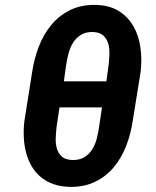

<svg xmlns="http://www.w3.org/2000/svg" viewBox="-20 -741 627 772"><path d="M513.7 -254.9Q505.9 -202.1 487.1 -153.8Q468.3 -105.5 437.3 -68.4Q406.2 -31.2 361.8 -9.8Q317.4 11.7 258.8 10.3Q221.7 9.3 192.6 -1.5Q163.6 -12.2 142.1 -30.8Q120.6 -49.3 106.4 -74.2Q92.3 -99.1 84.7 -128.2Q77.1 -157.2 75.7 -189.5Q74.2 -221.7 78.1 -254.4L109.4 -452.1Q117.2 -504.4 136 -553.5Q154.8 -602.5 186 -640.4Q217.3 -678.2 262 -700.4Q306.6 -722.7 365.7 -721.2Q421.9 -719.7 459 -695.8Q496.1 -671.9 517.3 -634Q538.6 -596.2 544.9 -548.6Q551.3 -501 545.4 -452.1ZM390.1 -309.1H219.2L207.5 -231Q205.1 -210 204.1 -187Q203.1 -164.1 208.5 -144.5Q213.9 -125 227.8 -112.1Q241.7 -99.1 269 -97.7Q298.3 -96.7 317.9 -108.2Q337.4 -119.6 349.9 -138.9Q362.3 -158.2 368.7 -182.4Q375 -206.5 378.4 -231ZM236.8 -414.1H407.7L416.5 -477.1Q418.9 -497.6 419.9 -521Q420.9 -544.4 415.5 -564.2Q410.2 -584 396.2 -597.4Q382.3 -610.8 355 -612.3Q325.7 -613.3 306.2 -601.3Q286.6 -589.4 274.2 -569.8Q261.7 -550.3 255.4 -525.6Q249 -501 245.6 -477.1Z"/></svg>

Font: Roboto Mono
Style: Bold Italic
Weight: 700
Designer: Google
Version: Version 2.000985; 2015; ttfautohint (v1.3)